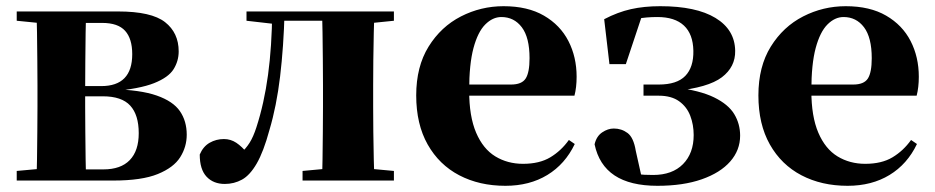

<svg xmlns="http://www.w3.org/2000/svg" viewBox="-20 -583 3020 620"><path d="M34 0V-31L144 -41L178 -36H314Q370 -36 399 -66Q428 -96 428 -153Q428 -212 400.5 -242Q373 -272 312 -272H178V-305H307Q407 -305 407 -408Q407 -458 384 -483.5Q361 -509 310 -509H178L144 -505L34 -516V-546H361Q469 -546 513 -511.5Q557 -477 557 -417Q557 -386 540.5 -359.5Q524 -333 477.5 -314.5Q431 -296 340 -288L341 -295Q433 -293 486 -274.5Q539 -256 561 -224Q583 -192 583 -148Q583 -109 562 -75.5Q541 -42 489.5 -21Q438 0 346 0ZM97 0Q99 -26 99.5 -68.5Q100 -111 100.5 -157Q101 -203 101 -238V-308Q101 -343 100.5 -389Q100 -435 99.5 -478Q99 -521 97 -546H258Q257 -521 256.5 -477.5Q256 -434 255.5 -384.5Q255 -335 255 -291V-238Q255 -203 255.5 -157Q256 -111 256.5 -68.5Q257 -26 258 0Z M706 11Q669 11 647 -12.5Q625 -36 625 -84Q636 -110 657 -122Q678 -134 703 -134Q725 -134 743 -122Q761 -110 780 -87V-73H757V-88Q774 -103 786 -122Q798 -141 808 -172Q833 -249 845.5 -341Q858 -433 859 -546H899Q896 -432 884.5 -336Q873 -240 850 -163Q831 -93 809 -55Q787 -17 761.5 -3Q736 11 706 11ZM776 -516V-546H880V-505H872ZM881 -516V-546H1069V-516ZM957 0V-31L1065 -41H1144L1252 -31V0ZM1020 0Q1021 -26 1021.5 -68.5Q1022 -111 1022.5 -157Q1023 -203 1023 -238V-308Q1023 -343 1022.5 -389Q1022 -435 1021.5 -478Q1021 -521 1020 -546H1189Q1188 -521 1187 -478Q1186 -435 1185.5 -389Q1185 -343 1185 -308V-238Q1185 -203 1185.5 -157Q1186 -111 1187 -68.5Q1188 -26 1189 0ZM1104 -505V-546H1252V-516L1144 -505Z M1612 17Q1528 17 1463 -17Q1398 -51 1361 -116.5Q1324 -182 1324 -275Q1324 -368 1364 -432.5Q1404 -497 1468.5 -530Q1533 -563 1606 -563Q1684 -563 1736.5 -532.5Q1789 -502 1815.5 -450.5Q1842 -399 1842 -335Q1842 -301 1835 -274H1393V-310H1630Q1665 -310 1677.5 -329.5Q1690 -349 1690 -395Q1690 -462 1665 -495Q1640 -528 1599 -528Q1571 -528 1547 -504Q1523 -480 1509 -428Q1495 -376 1495 -290Q1495 -207 1517.5 -154.5Q1540 -102 1579.5 -78Q1619 -54 1669 -54Q1722 -54 1757 -75Q1792 -96 1817 -131L1836 -118Q1805 -53 1747.5 -18Q1690 17 1612 17Z M2103 17Q2015 17 1964.5 -16.5Q1914 -50 1900 -117Q1906 -143 1924.5 -155.5Q1943 -168 1962 -168Q1987 -168 2006.5 -153.5Q2026 -139 2033 -96L2054 -2L1993 -31Q2020 -23 2039 -20.5Q2058 -18 2089 -18Q2151 -18 2185.5 -53Q2220 -88 2220 -147Q2220 -180 2209 -209Q2198 -238 2173 -256Q2148 -274 2107 -274H2058V-310H2107Q2166 -310 2193 -338Q2220 -366 2219 -419Q2218 -473 2188.5 -500.5Q2159 -528 2103 -528Q2066 -528 2039 -522.5Q2012 -517 1984 -504L2054 -535L2001 -376H1948L1931 -521Q1975 -544 2017.5 -553.5Q2060 -563 2112 -563Q2228 -563 2290.5 -525Q2353 -487 2354 -419Q2355 -367 2311 -333.5Q2267 -300 2158 -289L2159 -301Q2240 -291 2286 -268.5Q2332 -246 2351 -214.5Q2370 -183 2370 -145Q2370 -98 2338 -61.5Q2306 -25 2246 -4Q2186 17 2103 17Z M2717 17Q2633 17 2568 -17Q2503 -51 2466 -116.5Q2429 -182 2429 -275Q2429 -368 2469 -432.5Q2509 -497 2573.5 -530Q2638 -563 2711 -563Q2789 -563 2841.5 -532.5Q2894 -502 2920.5 -450.5Q2947 -399 2947 -335Q2947 -301 2940 -274H2498V-310H2735Q2770 -310 2782.5 -329.5Q2795 -349 2795 -395Q2795 -462 2770 -495Q2745 -528 2704 -528Q2676 -528 2652 -504Q2628 -480 2614 -428Q2600 -376 2600 -290Q2600 -207 2622.5 -154.5Q2645 -102 2684.5 -78Q2724 -54 2774 -54Q2827 -54 2862 -75Q2897 -96 2922 -131L2941 -118Q2910 -53 2852.5 -18Q2795 17 2717 17Z"/></svg>

Font: Noto Serif JP Black
Style: Regular
Weight: 900
Designer: Ryoko NISHIZUKA 西塚涼子 (kana & ideographs); Frank Grießhammer (Latin, Greek & Cyrillic); Wenlong ZHANG 张文龙 (bopomofo); San
Foundry: Adobe
Version: Version 2.003-H1;hotconv 1.1.1;makeotfexe 2.6.0